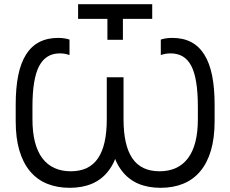

<svg xmlns="http://www.w3.org/2000/svg" viewBox="-20 -889 1100 917"><path d="M313 8Q373 8 419 -11.5Q465 -31 496.5 -71Q528 -111 544 -170.5Q560 -230 560 -310V-520H490V-320Q490 -257 479.5 -210.5Q469 -164 448 -133Q427 -102 394.5 -86.5Q362 -71 318 -71Q274 -71 240 -86.5Q206 -102 182.5 -133Q159 -164 147 -210.5Q135 -257 135 -320V-379Q135 -513 167 -573.5Q199 -634 265 -634Q279 -634 290 -632Q301 -630 312 -626V-700Q300 -704 286 -706Q272 -708 258 -708Q206 -708 167.5 -688Q129 -668 104 -628Q79 -588 67 -528.5Q55 -469 55 -389V-310Q55 -230 72.5 -170.5Q90 -111 123.5 -71Q157 -31 205 -11.5Q253 8 313 8ZM747 8Q807 8 855 -11.5Q903 -31 936.5 -71Q970 -111 987.5 -170.5Q1005 -230 1005 -310V-389Q1005 -469 993 -528.5Q981 -588 956 -628Q931 -668 893 -688Q855 -708 802 -708Q788 -708 774 -706Q760 -704 748 -700V-626Q759 -630 770 -632Q781 -634 795 -634Q863 -634 894 -573.5Q925 -513 925 -379V-320Q925 -257 913 -210.5Q901 -164 877.5 -133Q854 -102 820 -86.5Q786 -71 742 -71Q698 -71 665.5 -86.5Q633 -102 612 -133Q591 -164 580.5 -210.5Q570 -257 570 -320V-520H500V-310Q500 -230 516 -170.5Q532 -111 563.5 -71Q595 -31 641 -11.5Q687 8 747 8ZM493 -699H567V-799H707V-869H353V-799H493Z"/></svg>

Font: Fixel Variable
Style: Regular
Weight: 100
Width: 3
Designer: AlfaBravo + MacPaw
Foundry: Kyrylo Tkachov, Marchela Mozhyna, Serhii Makarenko, Maria Weinstein, Zakhar Kryvoshyya
Version: Version 1.211